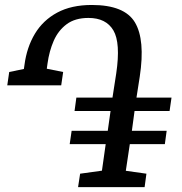

<svg xmlns="http://www.w3.org/2000/svg" viewBox="-20 -772 750 792"><path d="M515.5 -177.5 499 -67.5 584 -55.5 576.5 0H302L310.5 -55.5L400.5 -68L416 -177.5H267.5L275.5 -232.5H424.5L436 -314H287.5L295 -369.5H444L459.5 -469.5Q478 -595 447.8 -646.5Q417.5 -698 345 -698Q289.5 -698 254.8 -672Q220 -646 201.5 -603.5Q183 -561 176 -510L173 -488.5L240.5 -475L232.5 -420H10L18 -475L78.5 -487.5L81 -504.5Q90.5 -577 124 -632.8Q157.5 -688.5 216 -720Q274.5 -751.5 358.5 -751.5Q493.5 -751.5 536.5 -679.8Q579.5 -608 556.5 -456L543 -369.5H687.5L679.5 -314H535L524 -232.5H667.5L660 -177.5Z"/></svg>

Font: Merriweather
Style: Italic
Weight: 400
Italic angle: -7.8°
Designer: Eben Sorkin
Foundry: Eben Sorkin
Version: Version 2.100